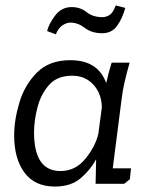

<svg xmlns="http://www.w3.org/2000/svg" viewBox="-20 -675 544 705"><path d="M185 -549 153 -561Q159 -587 182.5 -618Q206 -649 243 -649Q275 -649 298 -630.5Q321 -612 356 -612Q370 -612 382.5 -620Q395 -628 405 -655L440 -646Q429 -606 409.5 -579.5Q390 -553 355 -553Q317 -553 291.5 -572.5Q266 -592 239 -592Q225 -592 210 -582.5Q195 -573 185 -549ZM456 -445Q446 -410 438 -376Q430 -342 426 -307L394 -57H461L457 -17L436 0H331L333 -90Q311 -50 275.5 -20Q240 10 181 10Q108 10 70 -41Q32 -92 32 -178Q32 -235 51.5 -299.5Q71 -364 116 -409Q161 -454 238 -454Q340 -454 370 -370Q374 -389 379 -407.5Q384 -426 390 -445ZM245 -397Q190 -397 160 -363Q130 -329 117.5 -280.5Q105 -232 105 -189Q105 -47 202 -47Q257 -47 293.5 -92Q330 -137 341 -183L354 -281Q353 -331 323 -364Q293 -397 245 -397Z"/></svg>

Font: Zilla Slab
Style: Italic
Weight: 400
Italic angle: -6°
Designer: Typotheque.com
Foundry: Typotheque type foundry
Version: Version 1.1; 2017; ttfautohint (v1.6)